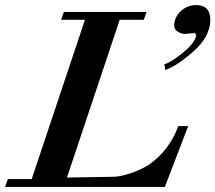

<svg xmlns="http://www.w3.org/2000/svg" viewBox="-74 -737 849 757"><path d="M668 -240 576 0H-54L-43 -31H51L261 -659H167L178 -690H504L493 -659H398L190 -37L372 -40Q400 -40 444 -55Q487 -70 515 -89Q595 -146 629 -240ZM747 -615Q733 -571 678 -525Q650 -501 625 -485Q600 -469 578 -461L574 -483Q603 -493 647 -529Q689 -563 698 -591Q702 -607 688 -607Q693 -607 683.5 -606Q674 -605 652 -603Q609 -611 613 -642V-643Q617 -675 642 -696Q667 -717 699 -717Q763 -717 754 -641Q752 -627 747 -615Z"/></svg>

Font: DG Didot
Style: Bold Italic
Weight: 700
Designer: David Gatwood, Takis Katsoulidis, and George D. Matthiopoulos
Foundry: David Gatwood
Version: Version 1.0